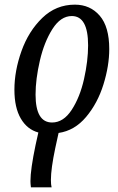

<svg xmlns="http://www.w3.org/2000/svg" viewBox="-20 -566 509 826"><path d="M111 213Q111 163 133 58L145 4Q97 -9 69.5 -56Q42 -103 42 -180Q42 -261 72.5 -346.5Q103 -432 162 -489Q221 -546 302 -546Q368 -546 409 -498.5Q450 -451 450 -355Q450 -283 425 -202.5Q400 -122 350.5 -63Q301 -4 232 6L218 70Q199 160 199 208Q199 228 202 240H113Q111 224 111 213ZM359 -371Q359 -497 289 -497Q241 -497 205.5 -441Q170 -385 151.5 -305Q133 -225 133 -159Q133 -39 204 -39Q253 -39 288.5 -93.5Q324 -148 341.5 -226Q359 -304 359 -371Z"/></svg>

Font: Noto Serif Cond
Style: Italic
Weight: 400
Width: 3
Italic angle: -12°
Designer: Monotype Design Team
Foundry: Monotype Imaging Inc.
Version: Version 1.001